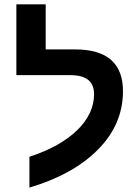

<svg xmlns="http://www.w3.org/2000/svg" viewBox="-20 -833 640 882"><path d="M115.2 -112.8Q255.9 -158.7 334 -234.4Q412.1 -310.1 412.1 -400.9Q412.1 -487.8 303.2 -487.8H55.2V-813H189.9V-606H325.2Q544.9 -606 544.9 -414.1Q544.9 -262.7 431.2 -147Q317.4 -31.2 115.2 28.8Z"/></svg>

Font: Cousine
Style: Bold
Weight: 700
Monospace: yes
Designer: Steve Matteson
Foundry: Ascender Corporation
Version: Version 1.20